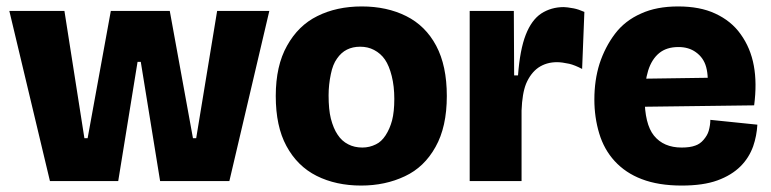

<svg xmlns="http://www.w3.org/2000/svg" viewBox="-20 -562 2393 596"><path d="M135 0 9 -528H180L242 -133H252L324 -528H507L579 -133H589L654 -528H816L692 0H477L417 -370H407L347 0Z M1101 14Q1023 14 963 -16Q903 -46 869 -109Q836 -170 836 -264Q836 -358 871 -420Q906 -483 965 -512Q1025 -542 1103 -542Q1181 -542 1241 -512Q1301 -482 1334 -420Q1367 -358 1367 -264Q1367 -168 1332 -106Q1297 -43 1237 -15Q1176 14 1101 14ZM1105 -104Q1127 -104 1147 -114Q1164 -122 1177 -142Q1190 -162 1197 -188Q1204 -215 1204 -255Q1204 -294 1196 -326Q1188 -358 1175 -377Q1162 -396 1141 -407Q1122 -417 1098 -417Q1075 -417 1057 -408Q1039 -399 1026 -380Q1013 -362 1007 -332Q1000 -299 1000 -266Q1000 -222 1007 -194Q1015 -163 1028 -144Q1041 -124 1061 -114Q1080 -104 1105 -104Z M1438 0V-273V-528H1575L1576 -328H1588Q1594 -408 1612 -454Q1630 -500 1660 -520Q1691 -540 1730 -540Q1739 -540 1761 -536Q1776 -533 1794 -525L1787 -348Q1764 -360 1747 -364Q1724 -369 1709 -369Q1676 -369 1651 -352Q1627 -335 1613 -302Q1601 -272 1599 -219V0Z M2096 14Q2024 14 1972 -6Q1922 -25 1888 -62Q1855 -98 1840 -148Q1825 -198 1825 -253Q1825 -313 1841 -364Q1858 -416 1889 -457Q1920 -498 1970 -520Q2018 -542 2085 -542Q2153 -542 2200 -520Q2250 -497 2279 -456Q2310 -413 2320 -358Q2330 -304 2321 -235L1928 -230V-317L2207 -321L2174 -274Q2181 -321 2172 -354Q2164 -383 2140 -400Q2118 -416 2086 -416Q2049 -416 2026 -397Q2003 -378 1992 -343Q1981 -307 1981 -260Q1981 -177 2010 -141Q2040 -104 2096 -104Q2122 -104 2138 -110Q2153 -115 2164 -128Q2176 -142 2180 -156Q2185 -174 2185 -190L2331 -175Q2329 -140 2318 -108Q2305 -72 2279 -46Q2251 -18 2207 -2Q2163 14 2096 14Z"/></svg>

Font: Bricolage Grotesque 36pt ExtraBold
Style: Regular
Weight: 800
Designer: Mathieu Triay
Foundry: Atelier Triay
Version: Version 1.000;gftools[0.9.30]